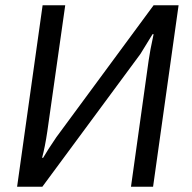

<svg xmlns="http://www.w3.org/2000/svg" viewBox="-20 -710 730 730"><path d="M562 0H478L545 -479Q550 -516 564 -580H560Q520 -514 514 -505L141 0H45L142 -690H228L160 -211Q151 -150 140 -110H144Q160 -138 194 -188L564 -690H659Z"/></svg>

Font: Exo 2.0
Style: Italic
Weight: 400
Italic angle: -8°
Designer: Natanael Gama
Version: Version 1.001;PS 001.001;hotconv 1.0.70;makeotf.lib2.5.58329